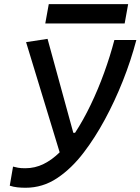

<svg xmlns="http://www.w3.org/2000/svg" viewBox="-20 -883 668 913"><path d="M101.6 9.8Q81.1 9.8 62.7 7.8Q44.4 5.9 26.4 0L42 -90.8Q53.2 -87.9 65.9 -85.4Q78.6 -83 100.1 -83Q146.5 -83 187 -103Q227.5 -123 263.7 -158.7L104 -682.6L206.1 -698.2L328.6 -251.5H336.9Q376.5 -312 411.6 -385.3Q446.8 -458.5 475.3 -537.4Q503.9 -616.2 523.9 -692.9H628.4Q602.5 -594.7 564 -497.8Q525.4 -400.9 478.3 -314Q431.2 -227.1 378.9 -158.7Q320.8 -82 252 -36.1Q183.1 9.8 101.6 9.8ZM195.3 -771.5 211.9 -863.3H589.4L572.8 -771.5Z"/></svg>

Font: Cascadia Mono
Style: Italic
Weight: 400
Italic angle: -10°
Monospace: yes
Designer: Aaron Bell
Foundry: Saja Typeworks
Version: Version 2404.023; ttfautohint (v1.8.4)